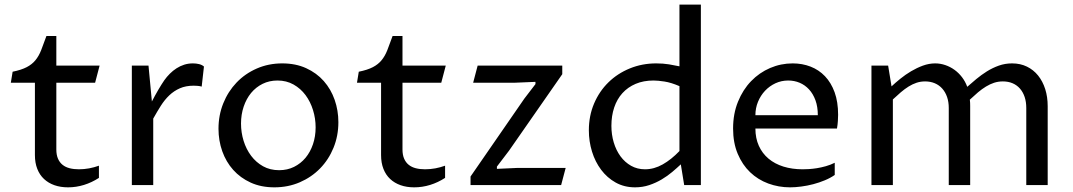

<svg xmlns="http://www.w3.org/2000/svg" viewBox="-20 -802 4650 832"><path d="M131.3 -443.4H26.9L34.7 -491.2Q72.8 -499 95.7 -511Q118.7 -522.9 133.5 -541Q148.4 -559.1 158.4 -584.7Q168.5 -610.4 181.2 -646H224.1V-517.6H411.6L392.1 -443.4H224.1V-154.3Q224.1 -130.9 231.2 -114.5Q238.3 -98.1 251 -87.9Q263.7 -77.6 281.7 -73Q299.8 -68.4 321.8 -68.4Q344.2 -68.4 366.5 -72.5Q388.7 -76.7 408.7 -84V-31.2Q377.9 -11.2 344 -0.7Q310.1 9.8 274.9 9.8Q242.2 9.8 215.8 0.5Q189.5 -8.8 170.7 -26.4Q151.9 -43.9 141.6 -70.1Q131.3 -96.2 131.3 -129.9Z M551.3 -517.6H623.5L638.2 -362.3Q644.5 -374.5 651.6 -387.5Q658.7 -400.4 665.8 -412.6Q672.9 -424.8 679.7 -435.5Q686.5 -446.3 691.9 -454.1Q702.6 -469.2 716.1 -482.7Q729.5 -496.1 745.1 -506.1Q760.7 -516.1 778.3 -521.7Q795.9 -527.3 815.9 -527.3Q830.1 -527.3 842.8 -524.2Q855.5 -521 863.8 -513.7L854 -426.8Q845.2 -429.2 836.7 -429.9Q828.1 -430.7 819.8 -430.7Q785.2 -430.7 759.5 -419.4Q733.9 -408.2 713.6 -388.9Q693.4 -369.6 677 -343.8Q660.6 -317.9 644 -288.1V0H551.3Z M1168.9 9.8Q1111.3 9.8 1066.4 -10.7Q1021.5 -31.2 990.5 -65.9Q959.5 -100.6 943.1 -146.7Q926.8 -192.9 926.8 -244.1Q926.8 -302.7 947.5 -354.2Q968.3 -405.8 1005.1 -444.3Q1042 -482.9 1092.8 -505.1Q1143.6 -527.3 1203.1 -527.3Q1261.2 -527.3 1306.6 -506.6Q1352.1 -485.8 1383.1 -450.7Q1414.1 -415.5 1430.2 -369.4Q1446.3 -323.2 1446.3 -272.5Q1446.3 -213.4 1425.3 -161.9Q1404.3 -110.4 1367.2 -72.3Q1330.1 -34.2 1279.3 -12.2Q1228.5 9.8 1168.9 9.8ZM1189.5 -64.5Q1225.1 -64.5 1254.2 -78.9Q1283.2 -93.3 1304 -118.2Q1324.7 -143.1 1336.2 -177Q1347.7 -210.9 1347.7 -250Q1347.7 -288.6 1336.4 -325Q1325.2 -361.3 1304 -389.9Q1282.7 -418.5 1252 -435.8Q1221.2 -453.1 1182.6 -453.1Q1147 -453.1 1117.9 -438.7Q1088.9 -424.3 1068.1 -399.2Q1047.4 -374 1035.9 -339.8Q1024.4 -305.7 1024.4 -266.6Q1024.4 -228 1035.6 -191.7Q1046.9 -155.3 1068.1 -127Q1089.4 -98.6 1119.9 -81.5Q1150.4 -64.5 1189.5 -64.5Z M1631.3 -443.4H1526.9L1534.7 -491.2Q1572.8 -499 1595.7 -511Q1618.7 -522.9 1633.5 -541Q1648.4 -559.1 1658.4 -584.7Q1668.5 -610.4 1681.2 -646H1724.1V-517.6H1911.6L1892.1 -443.4H1724.1V-154.3Q1724.1 -130.9 1731.2 -114.5Q1738.3 -98.1 1751 -87.9Q1763.7 -77.6 1781.7 -73Q1799.8 -68.4 1821.8 -68.4Q1844.2 -68.4 1866.5 -72.5Q1888.7 -76.7 1908.7 -84V-31.2Q1877.9 -11.2 1844 -0.7Q1810.1 9.8 1774.9 9.8Q1742.2 9.8 1715.8 0.5Q1689.5 -8.8 1670.7 -26.4Q1651.9 -43.9 1641.6 -70.1Q1631.3 -96.2 1631.3 -129.9Z M2019 -37.1 2252.4 -375 2300.3 -437.5V-447.3L2207.5 -443.4H2030.3L2049.8 -517.6H2416.5V-480.5L2186 -149.4L2133.3 -80.1V-70.3L2219.2 -74.2H2431.2L2411.6 0H2019Z M2924.3 -428.7Q2888.2 -444.3 2859.4 -448.7Q2830.6 -453.1 2812 -453.1Q2768.6 -453.1 2734.6 -438.7Q2700.7 -424.3 2677.2 -398.4Q2653.8 -372.6 2641.6 -336.4Q2629.4 -300.3 2629.4 -256.8Q2629.4 -218.8 2639.6 -184.6Q2649.9 -150.4 2668.9 -124.5Q2688 -98.6 2714.8 -83.5Q2741.7 -68.4 2774.9 -68.4Q2814.5 -68.4 2851.8 -89.6Q2889.2 -110.8 2924.3 -147.5ZM2924.3 -782.2H3017.1V0H2944.8L2930.2 -89.8Q2913.6 -74.2 2893.1 -56.9Q2872.6 -39.6 2847.7 -24.7Q2822.8 -9.8 2793.7 0Q2764.6 9.8 2731.9 9.8Q2685.1 9.8 2647.9 -11Q2610.8 -31.7 2585 -66.2Q2559.1 -100.6 2545.4 -145Q2531.7 -189.5 2531.7 -237.3Q2531.7 -300.3 2554.4 -353.5Q2577.1 -406.7 2616.7 -445.3Q2656.2 -483.9 2709.5 -505.6Q2762.7 -527.3 2823.7 -527.3Q2853 -527.3 2878.7 -523.2Q2904.3 -519 2924.3 -514.6Z M3597.2 -43.9Q3578.6 -30.8 3554.4 -20.8Q3530.3 -10.7 3504.4 -3.9Q3478.5 2.9 3452.4 6.3Q3426.3 9.8 3403.8 9.8Q3354 9.8 3309.1 -6.8Q3264.2 -23.4 3230.5 -55.7Q3196.8 -87.9 3176.8 -135.5Q3156.7 -183.1 3156.7 -245.1Q3156.7 -309.1 3178 -361.3Q3199.2 -413.6 3234.9 -450.4Q3270.5 -487.3 3317.1 -507.3Q3363.8 -527.3 3415 -527.3Q3456.5 -527.3 3492.4 -513.4Q3528.3 -499.5 3554.9 -471.7Q3581.5 -443.8 3596.7 -402.1Q3611.8 -360.4 3611.8 -304.7Q3611.8 -293.5 3610.8 -277.8Q3609.9 -262.2 3606.9 -245.1H3253.4Q3253.4 -203.1 3268.3 -170.2Q3283.2 -137.2 3310.3 -114.5Q3337.4 -91.8 3375 -80.1Q3412.6 -68.4 3458 -68.4Q3469.2 -68.4 3485.4 -69.3Q3501.5 -70.3 3520 -73.2Q3538.6 -76.2 3558.6 -81.8Q3578.6 -87.4 3597.2 -96.7ZM3523.9 -302.7Q3523.9 -339.4 3513.7 -367.4Q3503.4 -395.5 3485.8 -414.6Q3468.3 -433.6 3445.1 -443.4Q3421.9 -453.1 3395.5 -453.1Q3366.2 -453.1 3340.3 -441.2Q3314.5 -429.2 3295.2 -408.7Q3275.9 -388.2 3264.6 -360.8Q3253.4 -333.5 3253.4 -302.7Z M3756.3 -517.6H3828.6L3843.3 -427.7Q3859.9 -443.4 3881.6 -460.9Q3903.3 -478.5 3928 -493.2Q3952.6 -507.8 3979.2 -517.6Q4005.9 -527.3 4032.7 -527.3Q4054.7 -527.3 4076.2 -520Q4097.7 -512.7 4116 -499.5Q4134.3 -486.3 4148.7 -467.5Q4163.1 -448.7 4171.4 -425.8Q4189.5 -441.9 4210.9 -459.7Q4232.4 -477.5 4256.6 -492.7Q4280.8 -507.8 4308.1 -517.6Q4335.4 -527.3 4365.7 -527.3Q4401.4 -527.3 4429.9 -513.4Q4458.5 -499.5 4478.5 -474.6Q4498.5 -449.7 4509.3 -415.8Q4520 -381.8 4520 -341.8V0H4427.2V-334Q4427.2 -360.4 4420.2 -381.6Q4413.1 -402.8 4399.9 -418Q4386.7 -433.1 4367.9 -441.2Q4349.1 -449.2 4325.7 -449.2Q4305.7 -449.2 4287.8 -443.4Q4270 -437.5 4252.7 -427Q4235.4 -416.5 4218 -401.9Q4200.7 -387.2 4182.6 -370.1Q4183.6 -363.3 4183.8 -356.7Q4184.1 -350.1 4184.1 -341.8V0H4091.3V-334Q4091.3 -360.4 4084 -381.6Q4076.7 -402.8 4063.2 -418Q4049.8 -433.1 4030.8 -441.2Q4011.7 -449.2 3988.8 -449.2Q3969.2 -449.2 3951.7 -443.4Q3934.1 -437.5 3917.2 -427Q3900.4 -416.5 3883.5 -402.1Q3866.7 -387.7 3849.1 -371.1V0H3756.3Z"/></svg>

Font: Proza Libre
Style: Regular
Weight: 400
Designer: Jasper de Waard
Foundry: Jasper de Waard
Version: Version 1.000; ttfautohint (v1.4.1.8-43bc)